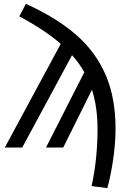

<svg xmlns="http://www.w3.org/2000/svg" viewBox="-20 -770 680 1002"><path d="M583 -98Q583 -23 570.5 62.5Q558 148 540 212L458 201Q489 60 489 -98Q489 -210 460 -302L310 0H220L420 -393Q394 -440 356 -482L96 0H5L297 -541Q217 -611 81 -685L115 -750Q274 -678 376.5 -589Q479 -500 531 -380Q583 -260 583 -98Z"/></svg>

Font: Fira GO
Style: Regular
Weight: 400
Designer: Carrois Corporate
Foundry: Carrois Corporate GbR
Version: Version 0.300